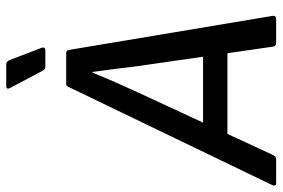

<svg xmlns="http://www.w3.org/2000/svg" viewBox="-188 -720 882 599"><g transform="rotate(-90 252.5 -421.0)"><path d="M-20 0Q-25 0 -26.5 -2.5Q-28 -5 -27 -10L279 -645Q283 -655 289 -655H386Q395 -655 396 -645L502 -11Q503 0 493 0H417Q408 0 406 -10L345 -433Q341 -466 336.5 -502Q332 -538 327 -573H325Q311 -538 295.5 -503Q280 -468 264 -433L68 -10Q63 0 55 0ZM118 -152 148 -228H393L401 -152ZM343 -720Q334 -720 330 -730L276 -832Q274 -837 276 -839.5Q278 -842 283 -842H351Q359 -842 364 -832L403 -730Q405 -720 394 -720Z"/></g></svg>

Font: Sofia Sans Semi Condensed Medium
Style: Italic
Weight: 500
Italic angle: -9°
Version: Version 4.100